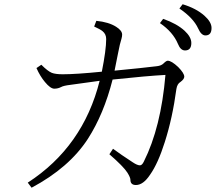

<svg xmlns="http://www.w3.org/2000/svg" viewBox="-20 -876 1040 905"><path d="M460 -538.1Q480.5 -641.1 480.5 -691.9Q480.5 -715.3 463.4 -729Q453.1 -737.8 423.8 -751L434.1 -777.8Q492.7 -772 527.8 -749.5Q555.7 -731.9 555.7 -712.9Q555.7 -704.6 552.7 -693.8Q545.4 -672.4 535.6 -621.1Q527.8 -580.1 520 -543Q652.3 -555.7 719.7 -564Q740.2 -566.4 750.5 -576.7Q763.7 -589.8 770.5 -589.8Q788.1 -589.8 819.8 -560.1Q848.6 -530.8 848.6 -514.6Q848.6 -502.9 830.6 -489.7Q815.4 -481 811.5 -457Q793 -319.3 756.8 -206.5Q725.1 -106 687.5 -52.7Q655.3 -3.9 620.6 -3.9Q594.7 -3.9 594.7 -28.8Q594.7 -39.1 580.6 -62Q562.5 -90.8 495.6 -148.9L512.7 -174.8Q550.3 -147 606 -110.8Q627 -96.7 639.6 -96.7Q649.4 -96.7 657.7 -113.8Q738.8 -275.4 759.8 -522.9Q671.9 -518.1 510.7 -501Q469.2 -337.9 394 -221.2Q306.2 -85.9 128.9 8.8L110.8 -15.1Q371.6 -184.1 449.7 -495.1Q359.9 -482.4 312 -476.1Q279.3 -472.2 268.1 -465.8Q253.4 -458 235.8 -458Q217.8 -458 191.9 -489.3Q168.9 -516.6 151.9 -555.2L174.8 -570.8Q205.1 -540.5 224.1 -532.7Q241.7 -525.9 275.9 -525.9Q337.9 -525.9 460 -538.1ZM749 -787.1Q813.5 -764.6 850.1 -731Q881.8 -701.7 881.8 -673.3Q881.8 -638.2 852.1 -638.2Q831.1 -638.2 818.8 -668.9Q795.4 -725.1 733.9 -767.1ZM840.8 -856Q904.3 -836.9 943.8 -801.8Q977.1 -772 977.1 -744.1Q977.1 -709 948.2 -709Q928.7 -709 914.1 -741.7Q891.6 -791 825.7 -835.9Z"/></svg>

Font: I.Ming
Style: Regular
Weight: 400
Designer: Ichiten Fonts Project
Version: Version 6.11; Dec 27, 2019